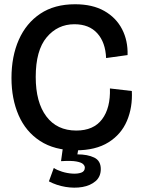

<svg xmlns="http://www.w3.org/2000/svg" viewBox="-20 -694 665 903"><path d="M336 13Q236 13 168.5 -31Q101 -75 67.5 -152Q34 -229 34 -327Q34 -429 68.5 -507Q103 -585 169.5 -629.5Q236 -674 333 -674Q415 -674 470.5 -642.5Q526 -611 554 -557Q582 -503 580 -435L479 -421Q476 -495 437.5 -537.5Q399 -580 330 -580Q251 -580 199.5 -518.5Q148 -457 148 -332Q148 -213 198 -146.5Q248 -80 339 -80Q420 -80 460 -133Q500 -186 497 -278L600 -266Q604 -189 577 -125.5Q550 -62 490 -24.5Q430 13 336 13ZM210 159 233 96Q248 106 272 113.5Q296 121 320.5 122.5Q345 124 362 118Q379 112 379 94Q379 86 371 78Q363 70 339.5 65.5Q316 61 267 64L277 -8H351L344 32Q392 32 423 47Q454 62 454 101Q454 137 429.5 158Q405 179 367.5 185.5Q330 192 288 185Q246 178 210 159Z"/></svg>

Font: Bricolage Grotesque 48pt Medium
Style: Regular
Weight: 500
Designer: Mathieu Triay
Foundry: Atelier Triay
Version: Version 1.000; ttfautohint (v1.8.4.7-5d5b);gftools[0.9.32]